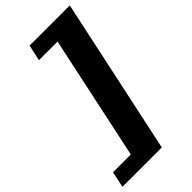

<svg xmlns="http://www.w3.org/2000/svg" viewBox="-342 -821 1021 1021"><g transform="rotate(-45 169.0 -310.0)"><path d="M89 -660 109 -750H411L223 130H-73L-54 40H80L229 -660Z"/></g></svg>

Font: Roboto Serif ExtraBold
Style: Italic
Weight: 800
Italic angle: -10°
Version: Version 1.007